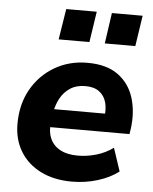

<svg xmlns="http://www.w3.org/2000/svg" viewBox="-53 -766 654 821"><g transform="rotate(5 274.5 -355.5)"><path d="M286 11Q209 11 152 -17.5Q95 -46 64 -97Q33 -148 33 -215Q33 -299 69 -363Q105 -427 167.5 -464Q230 -501 309 -501Q391 -501 440 -465.5Q489 -430 508 -370.5Q527 -311 518 -239L514 -213H155L166 -291H417L401 -277Q406 -313 398 -340.5Q390 -368 368 -384.5Q346 -401 308 -401Q270 -401 243.5 -383.5Q217 -366 202 -338.5Q187 -311 181 -278L176 -243Q169 -199 181.5 -167.5Q194 -136 224.5 -119Q255 -102 301 -102Q343 -102 382.5 -114Q422 -126 453 -149L486 -50Q450 -22 397 -5.5Q344 11 286 11ZM375 -590 394 -722H526L506 -590ZM177 -590 198 -722H329L309 -590Z"/></g></svg>

Font: Nunito Sans 12pt ExtraBold
Style: Italic
Weight: 800
Italic angle: -9°
Designer: Vernon Adams
Foundry: Vernon Adams
Version: Version 3.101;gftools[0.9.27]